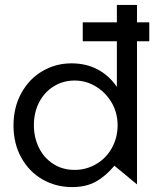

<svg xmlns="http://www.w3.org/2000/svg" viewBox="-20 -752 628 782"><path d="M538 -732H456V-398Q425 -444 378 -469Q331 -494 271 -494Q207 -494 153 -462.5Q99 -431 67 -373Q35 -315 35 -241Q35 -167 67 -109.5Q99 -52 153.5 -21Q208 10 274 10Q330 10 370 -12Q410 -34 446 -77L538 -1ZM118 -242Q118 -295 140 -336.5Q162 -378 200 -401Q238 -424 284 -424Q330 -424 370 -400Q410 -376 434.5 -334.5Q459 -293 459 -242Q459 -191 435.5 -149Q412 -107 371.5 -83.5Q331 -60 284 -60Q234 -60 196 -85Q158 -110 138 -151.5Q118 -193 118 -242ZM588 -661H317V-584H588Z"/></svg>

Font: Geom Light
Style: Regular
Weight: 300
Version: Version 1.102